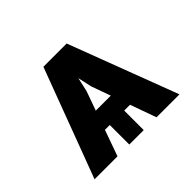

<svg xmlns="http://www.w3.org/2000/svg" viewBox="-125 -722 901 901"><g transform="rotate(-45 325.5 -271.5)"><path d="M44.4 0 247.9 -543H402.3L608 0H455.6L409.4 -129.6H370.7V0H274.9V-129.6H242.9L196.7 0ZM276.3 -223.7H375.7L341.6 -318.9L326 -389.2L310.4 -318.9Z"/></g></svg>

Font: Inter P
Style: Bold
Weight: 700
Designer: Rasmus Andersson
Foundry: rsms
Version: Version 3.018;git-588b23468